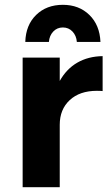

<svg xmlns="http://www.w3.org/2000/svg" viewBox="-20 -777 455 797"><path d="M406 -544V-399Q398 -400 382 -400Q311 -400 269.5 -361.5Q228 -323 228 -259V0H74V-538H228V-441Q256 -491 301 -517Q346 -543 406 -544ZM85 -603Q87 -673 130 -715Q173 -757 241 -757Q308 -757 351 -715Q394 -673 397 -603H299Q297 -629 281 -646Q265 -663 241 -663Q217 -663 201 -646Q185 -629 183 -603Z"/></svg>

Font: Argentum Sans SemiBold
Style: Regular
Weight: 600
Designer: Julieta Ulanovsky (Modified by Cristiano Sobral)
Foundry: Julieta Ulanovsky
Version: Version 5.001;November 22, 2018;FontCreator 11.5.0.2425 64-b